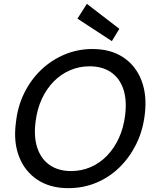

<svg xmlns="http://www.w3.org/2000/svg" viewBox="-20 -967 804 999"><path d="M335 12Q241 12 175 -31.5Q109 -75 79 -152.5Q49 -230 63 -331Q72 -414 106.5 -483.5Q141 -553 194.5 -604Q248 -655 316.5 -683.5Q385 -712 461 -712Q556 -712 621.5 -668.5Q687 -625 716.5 -547.5Q746 -470 733 -369Q723 -286 688.5 -216.5Q654 -147 601 -95.5Q548 -44 480.5 -16Q413 12 335 12ZM350 -77Q404 -77 451.5 -97.5Q499 -118 536.5 -156.5Q574 -195 598.5 -248.5Q623 -302 631 -367Q641 -447 621.5 -504Q602 -561 557 -591.5Q512 -622 446 -622Q392 -622 344.5 -601.5Q297 -581 259.5 -543Q222 -505 197.5 -452Q173 -399 165 -333Q155 -254 174.5 -196.5Q194 -139 239 -108Q284 -77 350 -77ZM562 -753 383 -870 432 -947 601 -817Z"/></svg>

Font: DM Sans 11pt Medium
Style: Italic
Weight: 500
Italic angle: -10°
Version: Version 4.004;gftools[0.9.30]